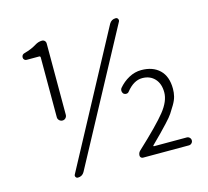

<svg xmlns="http://www.w3.org/2000/svg" viewBox="-107 -867 1091 1005"><g transform="rotate(-15 438.0 -364.5)"><path d="M169.9 -321.3V-644.5Q169.9 -652.3 163.1 -652.3H94.7Q87.9 -652.3 83 -657.2Q78.1 -662.1 78.1 -668.9Q78.1 -685.5 94.7 -689.5Q131.8 -699.2 160.2 -716.8Q178.7 -728.5 198.2 -728.5Q207 -728.5 212.9 -722.7Q218.8 -716.8 218.8 -708V-321.3Q218.8 -311.5 211.9 -304.2Q205.1 -296.9 194.8 -296.9Q184.6 -296.9 177.2 -304.2Q169.9 -311.5 169.9 -321.3ZM195.3 12.7Q187.5 12.7 183.6 5.9Q181.6 2.9 181.6 -1Q181.6 -3.9 183.6 -7.8L566.4 -721.7Q578.1 -742.2 601.6 -742.2Q609.4 -742.2 613.3 -735.4Q617.2 -728.5 614.3 -721.7L230.5 -7.8Q218.8 12.7 195.3 12.7ZM550.8 0Q544.9 0 540.5 -4.4Q536.1 -8.8 536.1 -14.6Q536.1 -30.3 546.9 -40Q660.2 -145.5 703.6 -199.7Q747.1 -253.9 747.1 -301.8Q747.1 -348.6 721.7 -376Q696.3 -403.3 654.3 -403.3Q608.4 -403.3 568.4 -353.5Q563.5 -346.7 555.2 -345.7Q546.9 -344.7 540 -349.6Q532.2 -357.4 532.2 -368.2Q532.2 -375 536.1 -380.9Q560.5 -410.2 592.8 -427.7Q625 -445.3 660.2 -445.3Q722.7 -445.3 759.3 -410.2Q795.9 -375 795.9 -307.6Q795.9 -287.1 791 -267.1Q786.1 -247.1 772 -223.6Q757.8 -200.2 748 -185.1Q738.3 -169.9 710.9 -140.6Q683.6 -111.3 670.4 -98.1Q657.2 -85 620.1 -47.9Q619.1 -46.9 619.6 -44.9Q620.1 -43 622.1 -43H799.8Q808.6 -43 814.9 -36.6Q821.3 -30.3 821.3 -21.5Q821.3 -12.7 814.9 -6.3Q808.6 0 799.8 0Z"/></g></svg>

Font: Gen Jyuu Gothic P Light
Style: Regular
Weight: 200
Designer: [Source Han Sans]
Ryoko NISHIZUKA  (kana & ideographs); Paul D. Hunt (Latin, Greek & Cyrillic); Wenlong ZHANG  (bopomofo
Version: Version 1.002.20150607